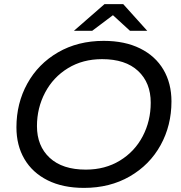

<svg xmlns="http://www.w3.org/2000/svg" viewBox="-20 -907 880 935"><path d="M60 -287Q60 -404 113 -500Q166 -596 262.5 -652Q359 -708 485 -708Q588 -708 662.5 -671Q737 -634 776 -567.5Q815 -501 815 -413Q815 -296 762 -200Q709 -104 612 -48Q515 8 389 8Q286 8 212 -29Q138 -66 99 -132.5Q60 -199 60 -287ZM714 -407Q714 -504 652.5 -561.5Q591 -619 477 -619Q383 -619 311 -575Q239 -531 199.5 -456Q160 -381 160 -293Q160 -196 222 -138.5Q284 -81 398 -81Q492 -81 564 -125Q636 -169 675 -243.5Q714 -318 714 -407ZM613 -757 530 -833 429 -757H340L489 -887H580L697 -757Z"/></svg>

Font: Idrija
Style: Italic
Weight: 500
Italic angle: -11.3°
Designer: Julieta Ulanovsky
Foundry: Julieta Ulanovsky
Version: Version 7.200